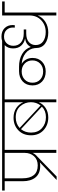

<svg xmlns="http://www.w3.org/2000/svg" viewBox="862 -1683 793 2621"><g transform="rotate(-90 1258.5 -372.5)"><path d="M311 -254Q391 -254 436.5 -305Q482 -356 482 -431V-705H135V-460Q135 -361 178.5 -307.5Q222 -254 311 -254ZM-32 -705V-740H674V-705H523V0H482V-325Q465 -287 435 -263L160 4H112L352 -225Q327 -220 304 -220Q201 -220 148 -283.5Q95 -347 95 -460V-705Z M1173 0V-239Q1149 -182 1095 -146Q1041 -110 964 -110Q862 -110 792 -174.5Q722 -239 722 -345Q722 -453 790.5 -518.5Q859 -584 961 -584Q1040 -584 1094.5 -546.5Q1149 -509 1173 -451V-705H610V-740H1364V-705H1212V0ZM967 -554Q881 -554 822 -501L1129 -215Q1174 -272 1174 -347Q1174 -428 1120 -491Q1066 -554 967 -554ZM1113 -197 806 -483Q759 -426 759 -345Q759 -251 819.5 -196.5Q880 -142 969 -142Q1058 -142 1113 -197Z M2125 -110Q2032 -110 1972.5 -154Q1913 -198 1913 -280V-291Q1903 -373 1842.5 -420Q1782 -467 1697 -473Q1733 -453 1755.5 -414Q1778 -375 1778 -324Q1778 -244 1726 -194.5Q1674 -145 1593 -145Q1508 -145 1455.5 -195Q1403 -245 1403 -325Q1403 -409 1457 -459Q1511 -509 1597 -509H1659Q1760 -509 1831.5 -467Q1903 -425 1928 -349Q1962 -416 2039 -425V-428Q1983 -439 1945.5 -480.5Q1908 -522 1908 -591Q1908 -662 1953 -705H1300V-740H2011Q2036 -749 2069 -749Q2142 -749 2184.5 -706.5Q2227 -664 2227 -597Q2227 -591 2225 -567H2192Q2193 -581 2193 -594Q2193 -645 2160.5 -679.5Q2128 -714 2070 -714Q2012 -714 1978 -678Q1944 -642 1944 -587Q1944 -522 1988 -483.5Q2032 -445 2112 -445H2167V-411H2113Q2035 -411 1994.5 -375Q1954 -339 1954 -283Q1954 -215 2004 -180Q2054 -145 2132 -145Q2228 -145 2293 -207Q2358 -269 2358 -367V-740H2549V-705H2398V0H2358V-254Q2331 -187 2269 -148.5Q2207 -110 2125 -110ZM1594 -180Q1659 -180 1701.5 -221.5Q1744 -263 1744 -327Q1744 -391 1701.5 -432Q1659 -473 1594 -473Q1526 -473 1483 -432Q1440 -391 1440 -325Q1440 -261 1482.5 -220.5Q1525 -180 1594 -180Z"/></g></svg>

Font: Poppins ExtraLight
Style: Regular
Weight: 275
Designer: Ninad Kale (Devanagari), Jonny Pinhorn (Latin)
Foundry: Indian Type Foundry
Version: Version 3.200;PS 1.000;hotconv 16.6.54;makeotf.lib2.5.65590